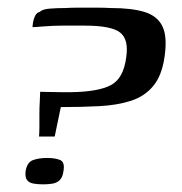

<svg xmlns="http://www.w3.org/2000/svg" viewBox="-20 -480 475 502"><path d="M123 -123H82Q83 -132 83 -147.5Q83 -163 83 -181Q83 -199 84 -215Q85 -231 85 -240Q95 -240 109.5 -239.5Q124 -239 139 -239Q154 -239 166 -239Q237 -240 270 -257.5Q303 -275 310 -330Q317 -377 294 -395Q271 -413 202 -413H143Q132 -413 119.5 -412.5Q107 -412 95 -411Q83 -410 75 -409.5Q67 -409 65 -409Q65 -413 66.5 -422Q68 -431 72 -439Q76 -447 84 -449Q91 -456 110.5 -457.5Q130 -459 151 -459Q166 -460 187.5 -460Q209 -460 231 -460Q253 -460 270 -459Q325 -459 358.5 -448.5Q392 -438 405 -410.5Q418 -383 410 -330Q403 -282 380.5 -255Q358 -228 322.5 -216.5Q287 -205 240.5 -202.5Q194 -200 139 -200ZM47 -33Q51 -56 66.5 -61.5Q82 -67 103 -67Q125 -67 137.5 -61.5Q150 -56 146 -33Q144 -17 136.5 -9.5Q129 -2 118 0Q107 2 92 2Q79 2 67.5 0Q56 -2 50.5 -9.5Q45 -17 47 -33Z"/></svg>

Font: Genos Medium
Style: Italic
Weight: 500
Italic angle: -8°
Designer: Robert E. Leuschke
Foundry: Robert E. Leuschke
Version: Version 1.010